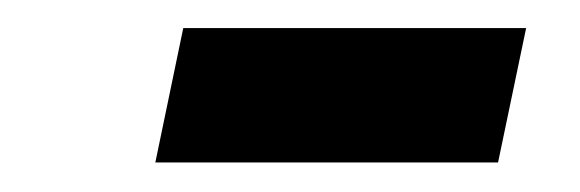

<svg xmlns="http://www.w3.org/2000/svg" viewBox="-20 -650 405 134"><path d="M88.4 -536.6 107.9 -630.4H347.2L327.6 -536.6Z"/></svg>

Font: Open Sans SemiCondensed SemiBold
Style: Italic
Weight: 600
Width: 4
Italic angle: -12°
Designer: Monotype Design Team
Foundry: Monotype Imaging Inc.
Version: Version 3.000